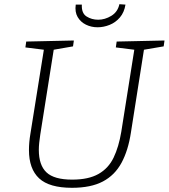

<svg xmlns="http://www.w3.org/2000/svg" viewBox="-20 -888 804 915"><path d="M536 -690 764 -695 760 -667 666 -651 604 -257Q591 -171 559 -112Q527 -53 470 -23Q413 7 323 7Q215 7 166.5 -38Q118 -83 118 -173Q118 -210 125 -251L189 -651L101 -662L105 -690L332 -695L328 -667L236 -651L172 -247Q169 -227 167 -208.5Q165 -190 165 -174Q165 -101 201.5 -66.5Q238 -32 324 -32Q402 -32 449.5 -59Q497 -86 521.5 -137Q546 -188 558 -260L620 -651L532 -662ZM445 -758Q415 -758 389.5 -770.5Q364 -783 350 -807Q336 -831 341 -866H370Q368 -825 392.5 -809.5Q417 -794 448 -794Q480 -794 510.5 -812.5Q541 -831 549 -868L578 -866Q572 -829 551.5 -805Q531 -781 502.5 -769.5Q474 -758 445 -758Z"/></svg>

Font: Bitter Light
Style: Italic
Weight: 300
Italic angle: -9°
Designer: Sol Matas, and Bitter project Authors
Foundry: Sol Matas
Version: Version 2.001